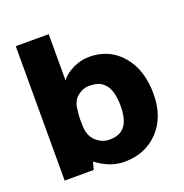

<svg xmlns="http://www.w3.org/2000/svg" viewBox="-136 -871 965 1007"><g transform="rotate(-20 347.0 -367.5)"><path d="M401.9 -565.9Q514.6 -565.9 584.2 -484.1Q653.8 -402.3 653.8 -267.1Q653.8 -140.6 580.6 -62.7Q507.3 15.1 389.2 15.1Q309.6 15.1 233.9 -43L222.2 0H60.1V-750H244.1V-491.2Q263.7 -521 309.1 -543.5Q354.5 -565.9 401.9 -565.9ZM353 -121.1Q364.3 -121.1 373.3 -121.8Q382.3 -122.6 395.3 -126Q408.2 -129.4 417.7 -135Q427.2 -140.6 437.7 -151.6Q448.2 -162.6 454.8 -177.7Q461.4 -192.9 465.8 -215.6Q470.2 -238.3 470.2 -267.1Q470.2 -297.4 465.8 -321.5Q461.4 -345.7 454.6 -361.8Q447.8 -377.9 437.3 -389.6Q426.8 -401.4 417 -407.7Q407.2 -414.1 394 -417.5Q380.9 -420.9 371.1 -421.9Q361.3 -422.9 349.1 -422.9Q315.9 -422.9 285.9 -399.4Q255.9 -376 251 -332Q246.1 -292 246.1 -278.8V-272Q246.1 -228 249 -212.9Q256.8 -169.9 287.4 -145.5Q317.9 -121.1 353 -121.1Z"/></g></svg>

Font: Stilu Bold
Style: Regular
Weight: 700
Designer: Genilson Lima Santos
Foundry: Genilson Lima Santos
Version: Version 1.200;PS 001.200;hotconv 1.0.88;makeotf.lib2.5.64775